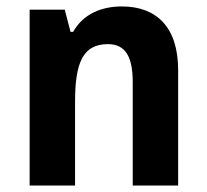

<svg xmlns="http://www.w3.org/2000/svg" viewBox="-20 -576 642 596"><path d="M358 -556C296 -556 238 -533 207 -477H199L181 -546H72V0H213V-260C213 -381 237 -439 315 -439C370 -439 392 -399 392 -321V0H533V-358C533 -493 465 -556 358 -556Z"/></svg>

Font: Noto Sans Telugu SemiCondensed
Style: Bold
Weight: 700
Width: 4
Designer: Jelle Bosma - Monotype Design Team
Foundry: Monotype Imaging Inc.
Version: Version 2.005